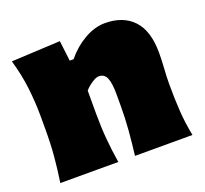

<svg xmlns="http://www.w3.org/2000/svg" viewBox="-108 -732 917 860"><g transform="rotate(-20 350.5 -302.5)"><path d="M40 0Q49.3 -61 54.4 -119.1Q59.6 -177.2 59.6 -250.5V-308.6Q59.6 -377 51.5 -445.6Q43.5 -514.2 22.5 -586.4L255.4 -598.1L267.1 -501H285.6Q323.2 -547.4 373 -576.2Q422.9 -605 472.2 -605Q558.1 -605 606.7 -553.7Q655.3 -502.4 655.3 -397.5Q655.3 -358.9 652.6 -321.3Q649.9 -283.7 649.9 -250.5Q649.9 -177.2 653.8 -119.1Q657.7 -61 669.9 0H396Q403.3 -61 408 -117.4Q412.6 -173.8 412.6 -236.8V-288.6Q412.6 -340.8 402.1 -365.7Q391.6 -390.6 364.3 -390.6Q352.1 -390.6 331.1 -376.7Q310.1 -362.8 296.9 -347.2V-236.8Q296.9 -173.8 301.8 -117.4Q306.6 -61 316.4 0Z"/></g></svg>

Font: Pinar Black
Style: Regular
Weight: 900
Designer: Amin Abedi
Version: Version 3.000